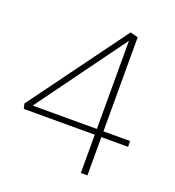

<svg xmlns="http://www.w3.org/2000/svg" viewBox="-129 -804 823 905"><g transform="rotate(20 282.5 -351.5)"><path d="M411 -221H545V-192H411V0H378V-192H22L16 -217L372 -703L411 -693ZM378 -221V-663L56 -221Z"/></g></svg>

Font: Bitter Pro ExtraLight
Style: Regular
Weight: 275
Designer: Sol Matas, and Bitter project Authors
Foundry: Sol Matas
Version: Version 1.010